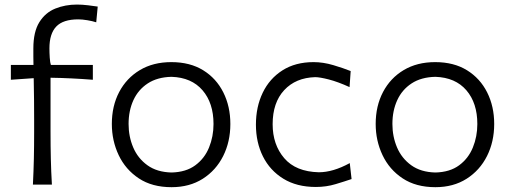

<svg xmlns="http://www.w3.org/2000/svg" viewBox="-20 -797 2208 829"><path d="M122.1 0Q125 -57.6 126.2 -111.1Q127.4 -164.6 127.4 -228.5V-280.3Q127.4 -320.8 127 -364.7Q126.5 -408.7 125.5 -459.5L26.9 -452.6V-516.6H124.5Q124 -534.7 124 -552.2Q124 -569.8 124 -587.9Q124 -659.7 149.9 -701.2Q175.8 -742.7 218.8 -760Q261.7 -777.3 312.5 -777.3Q334 -777.3 360.4 -774.2Q386.7 -771 401.9 -768.6L395.5 -700.7Q378.9 -706.1 356.9 -709.7Q335 -713.4 317.9 -713.4Q252.4 -713.4 222.9 -682.4Q193.4 -651.4 193.4 -588.4Q193.4 -569.8 194.8 -547.9Q196.3 -525.9 199.7 -516.6H380.9V-452.6Q286.6 -460 198.2 -461.4V-228.5Q198.2 -164.6 199.5 -111.1Q200.7 -57.6 204.1 0Z M720.7 11.2Q636.7 11.2 579.3 -26.9Q522 -64.9 492.4 -127.2Q462.9 -189.5 462.9 -261.7Q462.9 -339.4 494.6 -399.7Q526.4 -460 584 -494.4Q641.6 -528.8 719.7 -528.8Q800.3 -528.8 857.2 -493.7Q914.1 -458.5 944.3 -397.9Q974.6 -337.4 974.6 -261.7Q974.6 -185.1 943.6 -123.3Q912.6 -61.5 855.5 -25.1Q798.3 11.2 720.7 11.2ZM720.7 -52.2Q783.2 -53.7 823.2 -83.3Q863.3 -112.8 882.6 -160.2Q901.9 -207.5 901.9 -261.7Q901.9 -352.1 854.5 -407.2Q807.1 -462.4 720.7 -465.3Q659.2 -463.9 617.9 -436.8Q576.7 -409.7 555.9 -364.3Q535.2 -318.8 535.2 -261.7Q535.2 -207.5 555.2 -160.4Q575.2 -113.3 616.5 -83.5Q657.7 -53.7 720.7 -52.2Z M1343.8 10.3Q1261.2 10.3 1203.4 -25.4Q1145.5 -61 1115.2 -121.8Q1085 -182.6 1085 -258.8Q1085 -335.4 1114.3 -396.5Q1143.6 -457.5 1199.5 -493.2Q1255.4 -528.8 1334 -528.8Q1375.5 -528.8 1419.7 -515.6Q1463.9 -502.4 1494.1 -490.2L1489.3 -420.9Q1439 -443.8 1399.7 -453.9Q1360.4 -463.9 1340.8 -463.9Q1256.8 -461.4 1207 -407.7Q1157.2 -354 1157.2 -260.7Q1157.2 -172.4 1207.3 -114Q1257.3 -55.7 1356.4 -53.2Q1418 -53.2 1490.2 -92.8L1498 -23.9Q1469.7 -14.2 1429.2 -2Q1388.7 10.3 1343.8 10.3Z M1859.9 11.2Q1775.9 11.2 1718.5 -26.9Q1661.1 -64.9 1631.6 -127.2Q1602.1 -189.5 1602.1 -261.7Q1602.1 -339.4 1633.8 -399.7Q1665.5 -460 1723.1 -494.4Q1780.8 -528.8 1858.9 -528.8Q1939.5 -528.8 1996.3 -493.7Q2053.2 -458.5 2083.5 -397.9Q2113.8 -337.4 2113.8 -261.7Q2113.8 -185.1 2082.8 -123.3Q2051.8 -61.5 1994.6 -25.1Q1937.5 11.2 1859.9 11.2ZM1859.9 -52.2Q1922.4 -53.7 1962.4 -83.3Q2002.4 -112.8 2021.7 -160.2Q2041 -207.5 2041 -261.7Q2041 -352.1 1993.7 -407.2Q1946.3 -462.4 1859.9 -465.3Q1798.3 -463.9 1757.1 -436.8Q1715.8 -409.7 1695.1 -364.3Q1674.3 -318.8 1674.3 -261.7Q1674.3 -207.5 1694.3 -160.4Q1714.4 -113.3 1755.6 -83.5Q1796.9 -53.7 1859.9 -52.2Z"/></svg>

Font: Pinar DS1 Regular
Style: Regular
Weight: 400
Designer: Amin Abedi
Version: Version 3.000